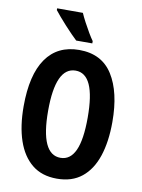

<svg xmlns="http://www.w3.org/2000/svg" viewBox="-101 -1002 800 1080"><g transform="rotate(10 299.5 -462.0)"><path d="M553 -358Q553 -245 525.5 -162.5Q498 -80 442 -35Q386 10 300 10Q214 10 158 -35.5Q102 -81 74 -163.5Q46 -246 46 -359Q46 -539 111 -632Q176 -725 300 -725Q429 -725 491 -626.5Q553 -528 553 -358ZM186 -358Q186 -109 300 -109Q356 -109 384 -170.5Q412 -232 412 -358Q412 -484 384 -545.5Q356 -607 300 -607Q186 -607 186 -358ZM283 -934Q292 -913 307 -884.5Q322 -856 338 -829Q354 -802 365 -787V-774H273Q260 -786 241 -805.5Q222 -825 201.5 -847.5Q181 -870 163.5 -890.5Q146 -911 136 -924V-934Z"/></g></svg>

Font: Noto Sans Gujarati UI ExtraCondensed
Style: Bold
Weight: 700
Width: 2
Designer: Jelle Bosma - Monotype Design Team, Universal Thirst
Foundry: Monotype Imaging Inc.
Version: Version 2.106; ttfautohint (v1.8.4.7-5d5b)